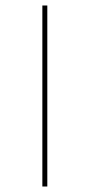

<svg xmlns="http://www.w3.org/2000/svg" viewBox="-20 -678 326 698"><path d="M134 -658H152V0H134Z"/></svg>

Font: Ysabeau Thin
Style: Regular
Weight: 200
Designer: Christian Thalmann (Catharsis Fonts)
Version: Version 0.003